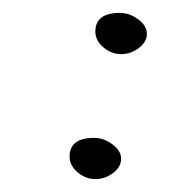

<svg xmlns="http://www.w3.org/2000/svg" viewBox="-20 -277 266 298"><path d="M128 -228Q128 -257 166 -257Q181 -257 194.5 -247Q208 -237 208 -224.5Q208 -212 195.5 -202.5Q183 -193 168 -193Q153 -193 140.5 -203.5Q128 -214 128 -228ZM88 -34Q88 -63 126 -63Q141 -63 154.5 -53Q168 -43 168 -30.5Q168 -18 155.5 -8.5Q143 1 128 1Q113 1 100.5 -9.5Q88 -20 88 -34Z"/></svg>

Font: Alex Brush
Style: Regular
Weight: 400
Designer: Robert E. Leuschke
Foundry: Robert E. Leuschke
Version: Version 1.003